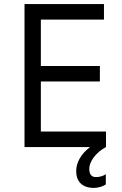

<svg xmlns="http://www.w3.org/2000/svg" viewBox="-20 -720 599 940"><path d="M100 0H421C376 34 353 76 353 118C353 168 382 200 440 200C459 200 484 193 498 183V133C485 142 467 147 450 147C429 147 417 135 417 106C417 72 449 26 499 0V-76H180V-321H469V-397H180V-624H489V-700H100Z"/></svg>

Font: Fixel Text Regular
Style: Regular
Weight: 400
Width: 4
Designer: AlfaBravo + MacPaw
Foundry: Kyrylo Tkachov, Marchela Mozhyna, Serhii Makarenko, Maria Weinstein, Zakhar Kryvoshyya
Version: Version 1.211